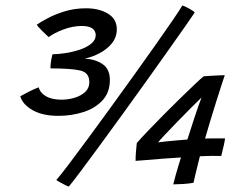

<svg xmlns="http://www.w3.org/2000/svg" viewBox="-20 -675 924 706"><path d="M194.5 -249Q137 -249 100.2 -269.8Q63.5 -290.5 54.5 -321Q68.5 -329 88 -338.8Q107.5 -348.5 122.5 -354Q127 -334 148.8 -321.2Q170.5 -308.5 206.5 -308.5Q231.5 -308.5 255 -315.8Q278.5 -323 293.5 -337.2Q308.5 -351.5 308.5 -373Q308.5 -407.5 276 -415.5Q243.5 -423.5 165.5 -423.5Q165.5 -447 173 -475.5Q194 -475.5 221.2 -479.8Q248.5 -484 273.8 -492.5Q299 -501 315.5 -514.5Q332 -528 332 -546Q332 -561 319.8 -570.2Q307.5 -579.5 280.5 -579.5Q247.5 -579.5 213 -566.5Q178.5 -553.5 159 -538.5Q149 -547.5 134.2 -562.2Q119.5 -577 115 -584Q129 -594 155.8 -608.2Q182.5 -622.5 218.5 -633.5Q254.5 -644.5 297 -644.5Q344.5 -644.5 377 -624.8Q409.5 -605 409.5 -567.5Q409.5 -538.5 391.8 -516.2Q374 -494 347 -479.8Q320 -465.5 292 -459.5Q331.5 -457 357.8 -438.8Q384 -420.5 384 -381Q384 -335 356.8 -305.8Q329.5 -276.5 286.2 -262.8Q243 -249 194.5 -249ZM650.5 -655Q660 -652 676 -643.2Q692 -634.5 696 -629Q688 -616.5 662.2 -579.8Q636.5 -543 599.2 -490.5Q562 -438 518.8 -377.5Q475.5 -317 431.2 -255.8Q387 -194.5 347 -140.2Q307 -86 277.2 -46Q247.5 -6 233 11Q229 10 219 5Q209 0 199.2 -5.5Q189.5 -11 187 -13Q201.5 -29.5 231.5 -69Q261.5 -108.5 301.2 -162.5Q341 -216.5 385.5 -277.8Q430 -339 473.5 -399.8Q517 -460.5 554.2 -513.2Q591.5 -566 617 -603.5Q642.5 -641 650.5 -655ZM793.5 -101.5Q780.5 -102 758.2 -101.8Q736 -101.5 715 -100.5Q706.5 -66.5 699.8 -38.8Q693 -11 691.5 -3Q678 0 654 1.5Q630 3 617 3Q620.5 -11.5 626 -31.2Q631.5 -51 637 -68.8Q642.5 -86.5 645.5 -96Q618 -94.5 582.5 -91.8Q547 -89 517.5 -86.5Q488 -84 478.5 -83.5Q478.5 -99 480 -117.8Q481.5 -136.5 483 -149Q498 -166.5 524.8 -194.5Q551.5 -222.5 583 -254.2Q614.5 -286 644.8 -315.5Q675 -345 697.8 -366.5Q720.5 -388 729 -394.5Q735.5 -395 751 -396Q766.5 -397 782.8 -397.8Q799 -398.5 806.5 -398.5Q803 -388 794 -360.8Q785 -333.5 774 -298Q763 -262.5 752.2 -227.2Q741.5 -192 734 -165.5Q755.5 -166.5 779.2 -166.2Q803 -166 807.5 -166Q807.5 -162 802.8 -140Q798 -118 793.5 -101.5ZM721 -316.5Q708.5 -304.5 684 -280Q659.5 -255.5 632.8 -228Q606 -200.5 585.8 -179Q565.5 -157.5 561.5 -151.5Q570 -153 590.2 -155Q610.5 -157 632.8 -159Q655 -161 669 -162Q672.5 -172 679.2 -193.5Q686 -215 694.2 -240Q702.5 -265 709.8 -286Q717 -307 721 -316.5Z"/></svg>

Font: Grandstander
Style: Italic
Weight: 400
Italic angle: -15°
Designer: Tyler Finck
Foundry: Etcetera Type Co
Version: Version 1.200; ttfautohint (v1.8.3)